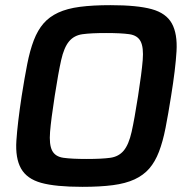

<svg xmlns="http://www.w3.org/2000/svg" viewBox="-20 -716 749 744"><path d="M299 8Q195 8 139.5 -7.5Q84 -23 61.5 -63Q39 -103 43.5 -171Q48 -239 64 -344Q75 -414 85.5 -467.5Q96 -521 111 -560Q126 -599 148.5 -625Q171 -651 205.5 -667Q240 -683 289.5 -689.5Q339 -696 408 -696Q512 -696 568 -680.5Q624 -665 646 -625Q668 -585 664 -517Q660 -449 643 -344Q632 -274 621.5 -220.5Q611 -167 596 -128Q581 -89 558.5 -63Q536 -37 501.5 -21Q467 -5 417.5 1.5Q368 8 299 8ZM316 -100Q374 -100 407 -104.5Q440 -109 459.5 -132.5Q479 -156 490 -205Q501 -254 515 -344Q529 -434 533 -483Q537 -532 525 -555.5Q513 -579 481 -583.5Q449 -588 391 -588Q333 -588 300 -583.5Q267 -579 247.5 -555.5Q228 -532 217 -483Q206 -434 192 -344Q178 -254 174 -205Q170 -156 182 -132.5Q194 -109 226 -104.5Q258 -100 316 -100Z"/></svg>

Font: Azeri Sans SemiBold
Style: Italic
Weight: 600
Designer: Hector Gatti & Omnibus-Type (original fonts) / Cristiano Sobral (main changes and remastering)
Foundry: Omnibus-Type
Version: Version 0.07;August 21, 2020;FontCreator 13.0.0.2681 64-bit;